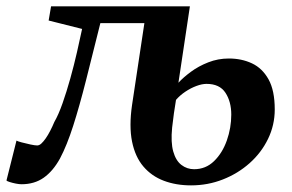

<svg xmlns="http://www.w3.org/2000/svg" viewBox="-52 -562 904 594"><path d="M428.5 -490.5H258.5Q234.5 -393.5 214.2 -313.8Q194 -234 174.5 -173Q155 -112 133.5 -71.5Q112 -32.5 83.2 -12.2Q54.5 8 14.5 8Q7.5 8 -2.8 6Q-13 4 -21.8 1.2Q-30.5 -1.5 -32 -3.5L-1 -127Q2 -125 15 -121.5Q28 -118 42.2 -115Q56.5 -112 63 -112Q69.5 -112 76 -118Q82.5 -124 89.5 -134Q96.5 -144 103.2 -157Q110 -170 116 -184.5Q129 -207 141.5 -242.5Q154 -278 165.5 -319.2Q177 -360.5 186.2 -400.8Q195.5 -441 202 -472.5L98.5 -498.5L106 -542.5H535.5ZM539 11.5Q492.5 11.5 454.8 -2.8Q417 -17 391.5 -47Q366 -77 356.5 -124.2Q347 -171.5 356.5 -237L395 -492.5L440 -521.5L535.5 -542.5L500 -306Q515 -322.5 538.8 -340Q562.5 -357.5 592.5 -369.2Q622.5 -381 656 -381Q695.5 -381 727.5 -366Q759.5 -351 778.8 -316.5Q798 -282 798 -223.5Q798 -175 777.2 -132.2Q756.5 -89.5 720.2 -57.2Q684 -25 637.5 -6.8Q591 11.5 539 11.5ZM548.5 -38.5Q584.5 -38.5 610.2 -63.5Q636 -88.5 649.8 -127.5Q663.5 -166.5 663.5 -207.5Q663.5 -247.5 645.5 -275Q627.5 -302.5 587 -302.5Q573 -302.5 555.5 -296Q538 -289.5 521.2 -278.2Q504.5 -267 492.5 -253Q489 -232.5 486 -211Q483 -189.5 480.5 -167Q476 -121.5 484 -93.2Q492 -65 509.2 -51.8Q526.5 -38.5 548.5 -38.5Z"/></svg>

Font: Merriweather 48pt
Style: Bold Italic
Weight: 700
Italic angle: -7.8°
Version: Version 2.101